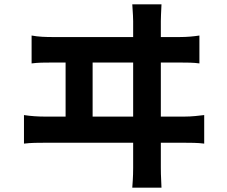

<svg xmlns="http://www.w3.org/2000/svg" viewBox="-20 -809 1040 881"><path d="M718 -154H826C849 -154 889 -154 917 -150V-281C891 -278 861 -274 826 -274H718V-522H811C834 -522 869 -522 895 -518V-646C869 -642 839 -639 804 -639H718V-712C718 -725 719 -748 721 -789H587C590 -744 591 -726 591 -712V-639H222C191 -639 156 -640 125 -646V-518C155 -522 185 -522 213 -522H281V-274H186C156 -274 122 -276 90 -281V-150C123 -154 156 -154 186 -154H591V-38C591 -27 591 0 587 52H721C718 -2 718 -31 718 -41V-154ZM405 -274V-522H591V-274H405Z"/></svg>

Font: Glow Sans TC Normal
Style: Bold
Weight: 700
Designer: Ryoko NISHIZUKA (kana, bopomofo & ideographs); Paul D. Hunt (Latin, Greek & Cyrillic); Sandoll Communications, Soo-young
Version: Version 0.93